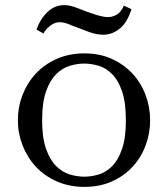

<svg xmlns="http://www.w3.org/2000/svg" viewBox="-20 -720 658 752"><path d="M568 -249Q568 -197 550 -149.5Q532 -102 498.5 -66Q465 -30 417.5 -9Q370 12 311 12Q251 12 202.5 -9.5Q154 -31 120.5 -67Q87 -103 68.5 -150.5Q50 -198 50 -249Q50 -301 68.5 -348.5Q87 -396 120.5 -432Q154 -468 202.5 -489.5Q251 -511 311 -511Q370 -511 417.5 -489.5Q465 -468 498.5 -432Q532 -396 550 -348.5Q568 -301 568 -249ZM473 -249Q473 -319 458 -362.5Q443 -406 419 -430Q395 -454 366 -462.5Q337 -471 310 -471Q283 -471 254 -462.5Q225 -454 200.5 -430Q176 -406 160.5 -362.5Q145 -319 145 -249Q145 -180 160.5 -136.5Q176 -93 200.5 -69Q225 -45 254 -36.5Q283 -28 310 -28Q337 -28 366 -36.5Q395 -45 419 -69Q443 -93 458 -136.5Q473 -180 473 -249ZM150 -589Q161 -608 178.5 -620.5Q196 -633 213 -633Q226 -633 238.5 -629Q251 -625 262 -620Q298 -606 328 -595Q358 -584 384 -584Q419 -584 448.5 -607.5Q478 -631 495 -684L465 -698Q454 -672 437 -662.5Q420 -653 403 -653Q391 -653 379.5 -656Q368 -659 359 -661Q316 -675 285.5 -687.5Q255 -700 232 -700Q194 -700 165.5 -672.5Q137 -645 123 -604Z"/></svg>

Font: Tenor Sans
Style: Regular
Weight: 400
Designer: Denis Masharov
Foundry: Denis Masharov
Version: Version 1.1